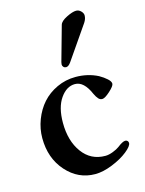

<svg xmlns="http://www.w3.org/2000/svg" viewBox="-121 -865 715 949"><g transform="rotate(-15 237.0 -390.5)"><path d="M225.6 -554.7Q225.6 -558.6 227.5 -566.4L277.3 -744.1Q282.2 -761.7 313.5 -777.3Q344.7 -793 363.3 -793Q377 -793 387.7 -782.2Q398.4 -771.5 398.4 -759.8Q398.4 -742.2 386.7 -724.6L269.5 -554.7Q256.8 -536.1 244.1 -536.1Q236.3 -536.1 231 -541.5Q225.6 -546.9 225.6 -554.7ZM39.1 -227.5Q39.1 -275.4 56.6 -321.3Q74.2 -367.2 104.5 -401.4Q134.8 -435.5 179.7 -456.5Q224.6 -477.5 275.4 -477.5Q337.9 -477.5 389.6 -451.2Q412.1 -438.5 427.7 -424.3Q443.4 -410.2 443.4 -398.4Q443.4 -386.7 416.5 -362.3Q389.6 -337.9 376 -337.9Q365.2 -337.9 356.9 -346.7Q348.6 -355.5 339.8 -374Q309.6 -444.3 263.7 -444.3Q220.7 -444.3 189 -398.9Q157.2 -353.5 157.2 -274.4Q157.2 -181.6 200.7 -122.1Q244.1 -62.5 318.4 -62.5Q335.9 -62.5 357.4 -70.8Q378.9 -79.1 390.6 -87.9Q418 -109.4 431.6 -109.4Q438.5 -109.4 442.9 -105Q447.3 -100.6 447.3 -93.8Q447.3 -78.1 415.5 -52.7Q383.8 -27.3 335.4 -7.8Q287.1 11.7 247.1 11.7Q160.2 11.7 99.6 -56.6Q39.1 -125 39.1 -227.5Z"/></g></svg>

Font: Monomakh Unicode TT
Style: Medium
Weight: 500
Designer: Alexey Kryukov, Aleksandr Andreev
Version: Version 1.1